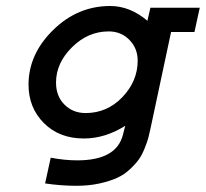

<svg xmlns="http://www.w3.org/2000/svg" viewBox="-20 -468 680 634"><path d="M476.6 -442.4H639.6L622.1 -362.3H544.9L476.6 -42Q472.7 -24.4 469.7 -12.7Q466.8 -1 458 21Q449.2 43 439 57.6Q428.7 72.3 409.7 90.3Q390.6 108.4 367.2 119.1Q343.8 129.9 309.1 137.7Q274.4 145.5 232.4 145.5Q181.6 145.5 128.9 137.7L147.5 52.7Q193.4 61.5 235.4 61.5Q364.3 61.5 385.7 -22.5L393.6 -52.7Q327.1 -10.7 256.8 -10.7Q175.8 -10.7 125 -61.5Q74.2 -112.3 74.2 -188.5Q74.2 -289.1 155.3 -368.7Q236.3 -448.2 343.8 -448.2Q409.2 -448.2 466.8 -399.4ZM262.7 -94.7Q334 -94.7 384.3 -147.5Q434.6 -200.2 434.6 -267.6Q434.6 -308.6 407.2 -336.4Q379.9 -364.3 338.9 -364.3Q270.5 -364.3 217.8 -312Q165 -259.8 165 -195.3Q165 -150.4 192.9 -122.6Q220.7 -94.7 262.7 -94.7Z"/></svg>

Font: Thabit-Bold-Oblique
Style: Bold Oblique
Weight: 700
Designer: Regenerated by Nadim Shaikli
Foundry: MAK Alagha
Version: 0.01